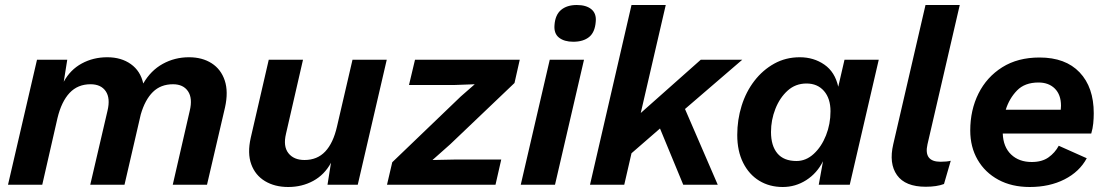

<svg xmlns="http://www.w3.org/2000/svg" viewBox="-20 -739 4437 768"><path d="M12 0 128 -500H249L235 -412Q261 -460 307 -485Q353 -510 409 -510Q465 -510 503.5 -482.5Q542 -455 553 -405Q583 -457 631 -483.5Q679 -510 736 -510Q789 -510 826.5 -486Q864 -462 879 -417Q894 -372 880 -309L808 0H671L739 -296Q751 -346 732 -374Q713 -402 672 -402Q623 -402 591.5 -371Q560 -340 543 -281L478 0H341L410 -296Q422 -346 403 -374Q384 -402 342 -402Q291 -402 258.5 -367.5Q226 -333 210 -267L149 0Z M1133 9Q1079 9 1040 -14.5Q1001 -38 985 -82Q969 -126 983 -188L1055 -500H1192L1124 -204Q1112 -154 1133.5 -126.5Q1155 -99 1198 -99Q1249 -99 1281 -133Q1313 -167 1328 -233L1390 -500H1527L1411 0H1290L1304 -88Q1278 -40 1233 -15.5Q1188 9 1133 9Z M1528 0 1549 -90 1823 -353 1879 -402 1797 -399H1616L1640 -500H2059L2038 -407L1781 -162L1710 -99L1808 -101H1985L1962 0Z M2273 -572Q2237 -572 2216 -588.5Q2195 -605 2198 -639Q2201 -680 2224.5 -699.5Q2248 -719 2287 -719Q2325 -719 2345.5 -702Q2366 -685 2363 -653Q2360 -610 2336.5 -591Q2313 -572 2273 -572ZM2316 -500 2200 0H2063L2179 -500Z M2643 -719 2543 -287 2783 -500H2949L2720 -303L2851 0H2713L2620 -225L2506 -126L2477 0H2340L2506 -719Z M3111 9Q3058 9 3017 -16Q2976 -41 2952.5 -88Q2929 -135 2929 -199Q2929 -260 2946.5 -316Q2964 -372 2997.5 -415.5Q3031 -459 3077 -484.5Q3123 -510 3179 -510Q3235 -510 3277.5 -480.5Q3320 -451 3333 -392L3358 -500H3495L3379 0H3255L3272 -94Q3248 -46 3205 -18.5Q3162 9 3111 9ZM3166 -95Q3204 -95 3235 -123.5Q3266 -152 3284 -197.5Q3302 -243 3302 -294Q3302 -345 3276 -375Q3250 -405 3206 -405Q3162 -405 3130.5 -376.5Q3099 -348 3081.5 -303.5Q3064 -259 3064 -211Q3064 -156 3089.5 -125.5Q3115 -95 3166 -95Z M3683 8Q3601 8 3568 -38.5Q3535 -85 3553 -162L3682 -719H3819L3690 -162Q3674 -92 3742 -92Q3768 -92 3783 -96L3756 -3Q3727 8 3683 8Z M4099 9Q4027 9 3973.5 -20Q3920 -49 3890.5 -100Q3861 -151 3861 -217Q3861 -299 3894 -365Q3927 -431 3989 -470Q4051 -509 4138 -509Q4242 -509 4298.5 -449.5Q4355 -390 4355 -286Q4355 -266 4353 -245.5Q4351 -225 4345 -205H3991Q3993 -151 4024.5 -121Q4056 -91 4107 -91Q4148 -91 4174 -109.5Q4200 -128 4215 -156L4327 -106Q4298 -52 4238 -21.5Q4178 9 4099 9ZM4134 -409Q4079 -409 4048 -377Q4017 -345 4003 -300H4223Q4224 -307 4224 -316Q4224 -360 4199.5 -384.5Q4175 -409 4134 -409Z"/></svg>

Font: Work Sans SemiBold
Style: Italic
Weight: 600
Italic angle: -13°
Designer: Wei Huang
Foundry: Wei Huang
Version: Version 2.012; ttfautohint (v1.8.3)